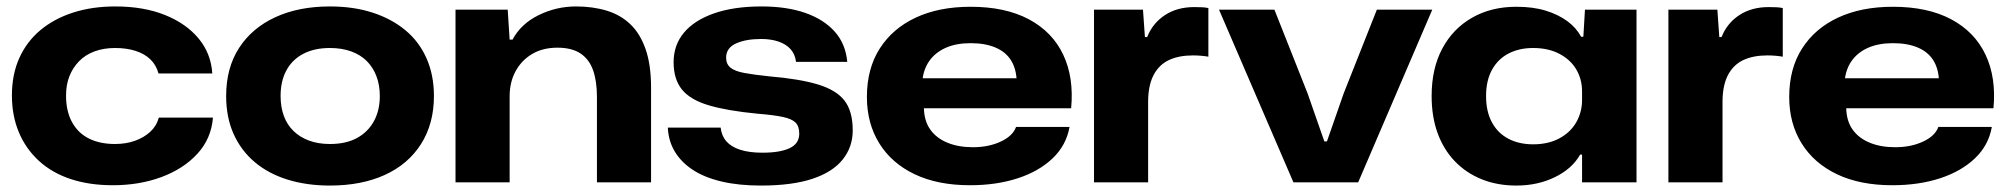

<svg xmlns="http://www.w3.org/2000/svg" viewBox="-20 -566 6230 596"><path d="M330 9Q258 9 200 -10Q142 -29 101 -66.5Q60 -104 38.5 -155.5Q17 -207 17 -270Q17 -335 40 -386Q63 -437 105.5 -472.5Q148 -508 207 -527Q266 -546 338 -546Q426 -546 492 -519.5Q558 -493 596.5 -446.5Q635 -400 639 -338H472Q465 -364 447 -381.5Q429 -399 401 -408Q373 -417 337 -417Q302 -417 273.5 -406.5Q245 -396 225.5 -376Q206 -356 195.5 -329.5Q185 -303 185 -269Q185 -221 203.5 -187Q222 -153 256 -136Q290 -119 337 -119Q371 -119 399 -129Q427 -139 446.5 -157Q466 -175 473 -201H641Q636 -136 593 -89Q550 -42 481.5 -16.5Q413 9 330 9Z M1004 10Q932 10 872.5 -8.5Q813 -27 770.5 -63Q728 -99 705 -150.5Q682 -202 682 -268Q682 -355 722 -417Q762 -479 834.5 -512.5Q907 -546 1004 -546Q1077 -546 1136 -527Q1195 -508 1238 -472.5Q1281 -437 1304 -385Q1327 -333 1327 -268Q1327 -182 1287 -119Q1247 -56 1174.5 -23Q1102 10 1004 10ZM1004 -119Q1054 -119 1088 -137.5Q1122 -156 1140.5 -189.5Q1159 -223 1159 -268Q1159 -302 1148.5 -329.5Q1138 -357 1118.5 -376.5Q1099 -396 1070 -406.5Q1041 -417 1004 -417Q956 -417 921.5 -399Q887 -381 869 -347.5Q851 -314 851 -268Q851 -234 861 -206.5Q871 -179 891 -159.5Q911 -140 939.5 -129.5Q968 -119 1004 -119Z M1394 0V-536H1556L1562 -443H1571Q1597 -492 1652 -519Q1707 -546 1768 -546Q1820 -546 1863 -533Q1906 -520 1936.5 -491Q1967 -462 1984 -413.5Q2001 -365 2001 -294V0H1833V-265Q1833 -314 1821 -348Q1809 -382 1782 -400Q1755 -418 1710 -418Q1665 -418 1632 -398.5Q1599 -379 1580.5 -345Q1562 -311 1562 -267V0Z M2342 10Q2273 10 2220 -2.5Q2167 -15 2131 -38.5Q2095 -62 2075 -95Q2055 -128 2053 -170H2217Q2220 -144 2235 -127Q2250 -110 2278 -101Q2306 -92 2347 -92Q2401 -92 2431 -106Q2461 -120 2461 -151Q2461 -174 2449.5 -185.5Q2438 -197 2410 -203Q2382 -209 2332 -213Q2238 -222 2180.5 -239Q2123 -256 2097 -288Q2071 -320 2071 -373Q2071 -426 2103 -464.5Q2135 -503 2196.5 -524.5Q2258 -546 2344 -546Q2422 -546 2479.5 -526Q2537 -506 2571 -468Q2605 -430 2610 -374H2451Q2448 -398 2434 -413.5Q2420 -429 2396.5 -437Q2373 -445 2343 -445Q2295 -445 2264.5 -431Q2234 -417 2234 -387Q2234 -367 2247.5 -356Q2261 -345 2290.5 -339.5Q2320 -334 2368 -329Q2463 -321 2520 -303.5Q2577 -286 2602 -253Q2627 -220 2627 -161Q2627 -110 2596 -71Q2565 -32 2502 -11Q2439 10 2342 10Z M2991 9Q2891 9 2819.5 -25Q2748 -59 2709.5 -121Q2671 -183 2671 -265Q2671 -353 2711 -415.5Q2751 -478 2823 -511.5Q2895 -545 2993 -545Q3101 -545 3174 -506Q3247 -467 3280.5 -396Q3314 -325 3305 -230H2848Q2849 -190 2868 -163.5Q2887 -137 2921 -123Q2955 -109 3000 -109Q3049 -109 3086.5 -126.5Q3124 -144 3134 -172H3300Q3290 -115 3247.5 -74.5Q3205 -34 3139 -12.5Q3073 9 2991 9ZM2843 -313 2838 -323H3143L3136 -313Q3135 -352 3118.5 -378.5Q3102 -405 3070 -418.5Q3038 -432 2993 -432Q2948 -432 2915.5 -417.5Q2883 -403 2864.5 -376.5Q2846 -350 2843 -313Z M3376 0V-536H3528L3534 -451H3541Q3558 -494 3596 -519Q3634 -544 3687 -544Q3700 -544 3711 -543.5Q3722 -543 3731 -541V-390Q3720 -392 3707.5 -393Q3695 -394 3683 -394Q3640 -394 3609.5 -380Q3579 -366 3562 -335Q3545 -304 3544 -255V0Z M3995 0 3764 -536H3936L4039 -276L4091 -127H4099L4151 -276L4254 -536H4426L4196 0Z M4687 10Q4628 10 4579.5 -9.5Q4531 -29 4496 -65.5Q4461 -102 4442.5 -153Q4424 -204 4424 -268Q4424 -353 4457 -415Q4490 -477 4549.5 -511Q4609 -545 4687 -545Q4739 -545 4778 -533Q4817 -521 4845 -500.5Q4873 -480 4888 -452H4895L4900 -536H5060V0H4891V-86H4885Q4860 -42 4806.5 -16Q4753 10 4687 10ZM4739 -118Q4786 -118 4820.5 -136.5Q4855 -155 4873 -186.5Q4891 -218 4891 -256V-282Q4891 -320 4873 -350.5Q4855 -381 4820.5 -399Q4786 -417 4739 -417Q4696 -417 4663 -400Q4630 -383 4611.5 -349.5Q4593 -316 4593 -268Q4593 -220 4611 -186.5Q4629 -153 4662 -135.5Q4695 -118 4739 -118Z M5159 0V-536H5311L5317 -451H5324Q5341 -494 5379 -519Q5417 -544 5470 -544Q5483 -544 5494 -543.5Q5505 -543 5514 -541V-390Q5503 -392 5490.5 -393Q5478 -394 5466 -394Q5423 -394 5392.5 -380Q5362 -366 5345 -335Q5328 -304 5327 -255V0Z M5854 9Q5754 9 5682.5 -25Q5611 -59 5572.5 -121Q5534 -183 5534 -265Q5534 -353 5574 -415.5Q5614 -478 5686 -511.5Q5758 -545 5856 -545Q5964 -545 6037 -506Q6110 -467 6143.5 -396Q6177 -325 6168 -230H5711Q5712 -190 5731 -163.5Q5750 -137 5784 -123Q5818 -109 5863 -109Q5912 -109 5949.5 -126.5Q5987 -144 5997 -172H6163Q6153 -115 6110.5 -74.5Q6068 -34 6002 -12.5Q5936 9 5854 9ZM5706 -313 5701 -323H6006L5999 -313Q5998 -352 5981.5 -378.5Q5965 -405 5933 -418.5Q5901 -432 5856 -432Q5811 -432 5778.5 -417.5Q5746 -403 5727.5 -376.5Q5709 -350 5706 -313Z"/></svg>

Font: Mona Sans Expanded
Style: Bold
Weight: 700
Width: 7
Designer: Deni Anggara
Foundry: GitHub
Version: Version 2.000